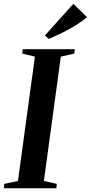

<svg xmlns="http://www.w3.org/2000/svg" viewBox="-36 -1006 484 1026"><path d="M-15.5 0 -13 -23.5 60 -39 150.5 -703.5 82.5 -719.5 86 -743H364L361 -719.5L289 -703.5L198.5 -39L267.5 -23.5L265 0ZM224.5 -798 204 -816.5 356 -985.5 429 -914.5Q402 -891 367.2 -869.8Q332.5 -848.5 295.5 -830.5Q258.5 -812.5 224.5 -798Z"/></svg>

Font: Merriweather 120pt SemiBold
Style: Italic
Weight: 600
Italic angle: -7.8°
Version: Version 2.101